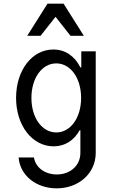

<svg xmlns="http://www.w3.org/2000/svg" viewBox="-20 -821 640 1051"><path d="M420 -108V16C420 84 366 134 291 134C225 134 174 95 166 41H82C89 138 177 210 290 210C412 210 504 127 504 16V-540H425V-452H420C389 -514 337 -550 272 -550C155 -550 68 -436 68 -285C68 -134 156 -20 274 -20C335 -20 385 -52 416 -108ZM288 -96C210 -96 152 -176 152 -285C152 -394 210 -474 288 -474C366 -474 424 -394 424 -285C424 -176 366 -96 288 -96ZM129 -625H202L284 -729L366 -625H439L328 -801H240Z"/></svg>

Font: CommitMonoNiceRocks
Style: Regular
Weight: 400
Monospace: yes
Designer: Eigil Nikolajsen
Foundry: Eigil Nikolajsen
Version: Version 1.143